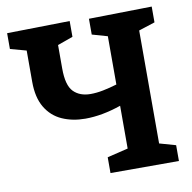

<svg xmlns="http://www.w3.org/2000/svg" viewBox="-79 -783 862 862"><g transform="rotate(-10 352.0 -352.0)"><path d="M668 -72V0H356V-72L451 -95V-290Q364 -260 288 -260Q229 -260 182 -281Q135 -302 108 -347.5Q81 -393 81 -464V-607L8 -627V-699L294 -704V-632L224 -607V-500Q224 -423 252.5 -394Q281 -365 330 -365Q357 -365 387.5 -371Q418 -377 451 -387V-607L381 -627V-699L668 -704V-632L594 -608V-93Z"/></g></svg>

Font: Bitter
Style: Bold
Weight: 700
Designer: Sol Matas, and Bitter project Authors
Foundry: Sol Matas
Version: Version 2.001